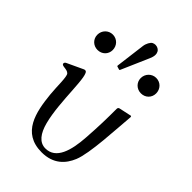

<svg xmlns="http://www.w3.org/2000/svg" viewBox="-242 -901 1007 1007"><g transform="rotate(45 261.5 -397.5)"><path d="M418 -573.7C451.2 -573.7 475.1 -598.1 475.1 -629.9C475.1 -662.1 451.2 -688 418 -688C386.2 -688 360.8 -662.1 360.8 -629.9C360.8 -598.1 386.2 -573.7 418 -573.7ZM96.2 -573.7C128.9 -573.7 153.3 -598.1 153.3 -629.9C153.3 -662.1 128.9 -688 96.2 -688C64 -688 39.1 -662.1 39.1 -629.9C39.1 -598.1 64 -573.7 96.2 -573.7ZM250 -580.6C252 -580.6 253.4 -582.5 254.4 -584.5L320.8 -736.8C325.2 -747.1 329.6 -758.8 329.6 -770.5C329.6 -776.9 328.6 -783.2 325.2 -789.6C319.3 -801.3 306.2 -808.1 292.5 -808.1C286.6 -808.1 280.3 -806.6 274.9 -803.7C264.6 -798.3 252.4 -776.9 250 -756.3L229 -591.3C229 -587.9 229 -586.9 232.4 -585.9ZM268.6 13.2C355.5 13.2 399.4 -35.6 422.4 -91.3C451.7 -161.6 459.5 -350.6 468.3 -447.8C468.3 -451.2 466.3 -453.6 463.9 -453.6C463.9 -453.6 463.4 -453.6 396 -439C389.2 -437.5 385.7 -433.6 385.7 -426.3C385.7 -357.4 384.8 -297.9 378.4 -207C371.6 -103 346.2 -15.1 268.1 -15.1C223.1 -15.1 194.8 -53.7 179.2 -113.3C144.5 -244.6 161.1 -453.1 127 -453.1C124.5 -453.1 121.1 -453.1 120.1 -452.6L28.3 -409.7C23.4 -407.2 19.5 -403.3 19.5 -397.5C19.5 -380.4 56.2 -391.6 71.3 -374.5C83.5 -360.4 80.6 -290 86.4 -232.4C98.6 -114.7 122.6 13.2 268.6 13.2Z"/></g></svg>

Font: Cardo
Style: Italic
Weight: 400
Designer: David J. Perry
Foundry: David J. Perry
Version: Version 0.99